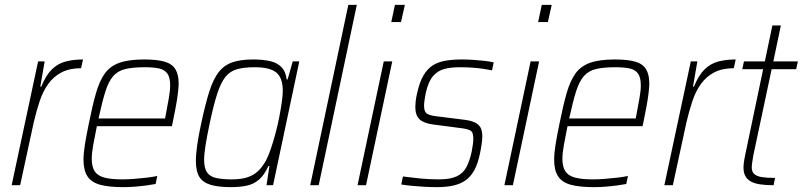

<svg xmlns="http://www.w3.org/2000/svg" viewBox="-20 -763 3307 791"><path d="M28 0 137 -510H164L146 -406H150Q169 -453 193.5 -477Q218 -501 250 -509.5Q282 -518 322 -518L314 -482Q267 -482 234 -465Q201 -448 179 -417.5Q157 -387 143.5 -346.5Q130 -306 119 -259L63 0Z M488 8Q428 8 392 -2Q356 -12 340 -37Q324 -62 324 -105Q324 -132 330 -169Q336 -206 346 -254Q361 -329 375.5 -379.5Q390 -430 412 -460.5Q434 -491 472.5 -504.5Q511 -518 574 -518Q627 -518 658 -509Q689 -500 702.5 -478Q716 -456 716 -419Q716 -405 713 -379.5Q710 -354 704 -322Q698 -290 691 -256L688 -243H379Q370 -199 364 -165.5Q358 -132 358 -108Q358 -76 370 -57.5Q382 -39 409.5 -31.5Q437 -24 483 -24Q505 -24 531.5 -26Q558 -28 583.5 -31Q609 -34 628 -38L621 -5Q606 -2 583.5 1Q561 4 536 6Q511 8 488 8ZM386 -275H660L664 -296Q670 -328 675.5 -358.5Q681 -389 681 -411Q681 -444 669.5 -460Q658 -476 635 -481Q612 -486 576 -486Q527 -486 496 -478.5Q465 -471 446 -449Q427 -427 414 -385.5Q401 -344 386 -275Z M931 8Q880 8 848 -1.5Q816 -11 801.5 -34Q787 -57 787 -99Q787 -127 792.5 -166Q798 -205 809 -255Q826 -335 842.5 -386.5Q859 -438 881.5 -466.5Q904 -495 938 -506.5Q972 -518 1022 -518Q1062 -518 1091.5 -511.5Q1121 -505 1139 -487Q1157 -469 1161 -436H1165L1186 -510H1213L1105 0H1078L1090 -79H1086Q1069 -42 1047 -23Q1025 -4 996 2Q967 8 931 8ZM935 -24Q973 -24 999 -32.5Q1025 -41 1043 -58Q1061 -75 1076 -102Q1086 -121 1096 -150.5Q1106 -180 1115 -213.5Q1124 -247 1130.5 -280.5Q1137 -314 1141 -342.5Q1145 -371 1145 -389Q1145 -442 1118.5 -464Q1092 -486 1030 -486Q986 -486 957 -478Q928 -470 909 -446.5Q890 -423 875 -377Q860 -331 844 -255Q833 -203 827 -166Q821 -129 821 -104Q821 -71 832.5 -53.5Q844 -36 869.5 -30Q895 -24 935 -24Z M1258 0 1415 -743H1450L1293 0Z M1592 -672 1607 -743H1648L1632 -672ZM1453 0 1561 -510H1596L1488 0Z M1781 8Q1756 8 1728.5 6.5Q1701 5 1676 2.5Q1651 0 1633 -3L1640 -36Q1660 -34 1678 -31.5Q1696 -29 1713 -27.5Q1730 -26 1748.5 -25Q1767 -24 1788 -24Q1835 -24 1861.5 -36.5Q1888 -49 1901.5 -74.5Q1915 -100 1923 -137Q1926 -153 1928 -167Q1930 -181 1930 -193Q1930 -219 1917.5 -225.5Q1905 -232 1880 -235L1765 -250Q1726 -255 1708.5 -271.5Q1691 -288 1691 -322Q1691 -331 1692.5 -346Q1694 -361 1698 -377Q1708 -424 1724.5 -452Q1741 -480 1763.5 -494Q1786 -508 1816 -513Q1846 -518 1882 -518Q1904 -518 1928 -516.5Q1952 -515 1974.5 -512.5Q1997 -510 2014 -506L2007 -473Q1988 -477 1967 -480Q1946 -483 1923 -484.5Q1900 -486 1872 -486Q1838 -486 1811 -479Q1784 -472 1764.5 -450Q1745 -428 1734 -380Q1731 -363 1729 -350Q1727 -337 1727 -327Q1727 -302 1739.5 -294.5Q1752 -287 1778 -284L1890 -270Q1916 -267 1933 -260Q1950 -253 1958.5 -239.5Q1967 -226 1967 -201Q1967 -190 1964.5 -171Q1962 -152 1957 -129Q1949 -90 1935 -63.5Q1921 -37 1900 -21.5Q1879 -6 1849.5 1Q1820 8 1781 8Z M2197 -672 2212 -743H2253L2237 -672ZM2058 0 2166 -510H2201L2093 0Z M2427 8Q2367 8 2331 -2Q2295 -12 2279 -37Q2263 -62 2263 -105Q2263 -132 2269 -169Q2275 -206 2285 -254Q2300 -329 2314.5 -379.5Q2329 -430 2351 -460.5Q2373 -491 2411.5 -504.5Q2450 -518 2513 -518Q2566 -518 2597 -509Q2628 -500 2641.5 -478Q2655 -456 2655 -419Q2655 -405 2652 -379.5Q2649 -354 2643 -322Q2637 -290 2630 -256L2627 -243H2318Q2309 -199 2303 -165.5Q2297 -132 2297 -108Q2297 -76 2309 -57.5Q2321 -39 2348.5 -31.5Q2376 -24 2422 -24Q2444 -24 2470.5 -26Q2497 -28 2522.5 -31Q2548 -34 2567 -38L2560 -5Q2545 -2 2522.5 1Q2500 4 2475 6Q2450 8 2427 8ZM2325 -275H2599L2603 -296Q2609 -328 2614.5 -358.5Q2620 -389 2620 -411Q2620 -444 2608.5 -460Q2597 -476 2574 -481Q2551 -486 2515 -486Q2466 -486 2435 -478.5Q2404 -471 2385 -449Q2366 -427 2353 -385.5Q2340 -344 2325 -275Z M2717 0 2826 -510H2853L2835 -406H2839Q2858 -453 2882.5 -477Q2907 -501 2939 -509.5Q2971 -518 3011 -518L3003 -482Q2956 -482 2923 -465Q2890 -448 2868 -417.5Q2846 -387 2832.5 -346.5Q2819 -306 2808 -259L2752 0Z M3167 0Q3135 0 3111.5 -3.5Q3088 -7 3073 -15.5Q3058 -24 3050.5 -38Q3043 -52 3043 -74Q3043 -81 3044 -89.5Q3045 -98 3047 -109Q3049 -120 3052 -134L3124 -478H3038L3045 -510H3131L3162 -658H3197L3166 -510H3267L3260 -478H3159L3084 -125Q3082 -114 3080.5 -104Q3079 -94 3078 -86.5Q3077 -79 3077 -74Q3077 -56 3087 -46.5Q3097 -37 3118 -33.5Q3139 -30 3173 -30Z"/></svg>

Font: Saira SemiCondensed Thin
Style: Italic
Weight: 250
Width: 4
Italic angle: -12°
Designer: Hector Gatti with collaboration of the Omnibus-Type team
Foundry: Omnibus-Type
Version: Version 1.101